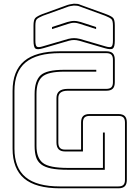

<svg xmlns="http://www.w3.org/2000/svg" viewBox="-20 -1007 748 1037"><path d="M304 10Q173 10 110.5 -43Q48 -96 48 -204V-516Q48 -624 110.5 -677Q173 -730 304 -730H554Q578 -730 589 -719Q600 -708 600 -684V-563Q600 -539 589 -528Q578 -517 554 -517H346Q321 -517 308 -507.5Q295 -498 295 -477V-238Q295 -218 303.5 -208.5Q312 -199 331 -199H418V-345Q418 -369 429 -380Q440 -391 464 -391H619Q643 -391 654 -380Q665 -369 665 -345V-36Q665 -12 654 -1Q643 10 619 10ZM619 0Q638 0 646.5 -8.5Q655 -17 655 -36V-345Q655 -364 646.5 -372.5Q638 -381 619 -381H464Q445 -381 436.5 -372.5Q428 -364 428 -345V-189H331Q308 -189 296.5 -201Q285 -213 285 -238V-477Q285 -502 300 -514.5Q315 -527 346 -527H554Q573 -527 581.5 -535.5Q590 -544 590 -563V-684Q590 -703 581.5 -711.5Q573 -720 554 -720H304Q179 -720 118.5 -670Q58 -620 58 -516V-204Q58 -100 118.5 -50Q179 0 304 0ZM347 -90Q292 -90 257 -97Q222 -104 202 -119.5Q182 -135 174.5 -159.5Q167 -184 167 -219V-499Q167 -570 199 -600Q231 -630 327 -630H500V-620H327Q239 -620 208 -592.5Q177 -565 177 -499V-219Q177 -154 211.5 -127Q246 -100 347 -100H536V-291H546V-90ZM499 -850 412 -878Q405 -880 397.5 -882Q390 -884 380 -884Q370 -884 362.5 -882Q355 -880 348 -878L261 -850V-861L344 -888Q353 -890 361 -892Q369 -894 380 -894Q391 -894 399 -892Q407 -890 416 -888L499 -861ZM349 -797Q366 -801 380 -801Q394 -801 411 -797L548 -757Q574 -749 582 -755Q590 -761 590 -788V-869Q590 -896 581.5 -904Q573 -912 548 -922L411 -972Q404 -975 396 -976Q388 -977 379 -977Q370 -976 359.5 -974Q349 -972 340 -968L212 -922Q188 -912 179.5 -904Q171 -896 171 -869V-788Q171 -761 179 -755Q187 -749 212 -757ZM215 -747Q182 -737 171.5 -744.5Q161 -752 161 -788V-869Q161 -900 171 -910Q181 -920 209 -931L336 -977Q346 -981 357.5 -983.5Q369 -986 379 -987Q389 -987 398 -986Q407 -985 414 -981L552 -931Q582 -920 591 -910Q600 -900 600 -869V-788Q600 -753 589.5 -745Q579 -737 545 -747L408 -787Q392 -791 380 -791Q368 -791 352 -787Z"/></svg>

Font: Bungee Outline
Style: Regular
Weight: 400
Designer: David Jonathan Ross
Foundry: David Jonathan Ross
Version: Version 1.001;PS 1.0;hotconv 1.0.72;makeotf.lib2.5.5900